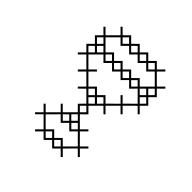

<svg xmlns="http://www.w3.org/2000/svg" viewBox="-123 -409 567 567"><g transform="rotate(45 160.5 -125.5)"><path d="M142.9 75.7 160.7 57.9 178.6 75.7 196.4 57.9 214.3 75.7 218.6 71.4 200.7 53.6 232.1 22.1 250 40 254.3 35.7 236.4 17.9 254.3 0 250 -4.3 232.1 13.6 200.7 -17.9 218.6 -35.7 214.3 -40 196.4 -22.1 165 -53.6 182.9 -71.4 165 -89.3 196.4 -120.7 214.3 -102.9 218.6 -107.1 200.7 -125 232.1 -156.4 250 -138.6 254.3 -142.9 236.4 -160.7 267.9 -192.1 285.7 -174.3 290 -178.6 272.1 -196.4 290 -214.3 272.1 -232.1 290 -250 272.1 -267.9 290 -285.7 285.7 -290 267.9 -272.1 236.4 -303.6 254.3 -321.4 250 -325.7 232.1 -307.9 214.3 -325.7 196.4 -307.9 178.6 -325.7 160.7 -307.9 142.9 -325.7 125 -307.9 107.1 -325.7 89.3 -307.9 71.4 -325.7 67.1 -321.4 85 -303.6 53.6 -272.1 35.7 -290 31.4 -285.7 49.3 -267.9 31.4 -250 49.3 -232.1 31.4 -214.3 49.3 -196.4 31.4 -178.6 35.7 -174.3 53.6 -192.1 85 -160.7 67.1 -142.9 71.4 -138.6 89.3 -156.4 120.7 -125 102.9 -107.1 107.1 -102.9 125 -120.7 156.4 -89.3 138.6 -71.4 156.4 -53.6 125 -22.1 107.1 -40 102.9 -35.7 120.7 -17.9 89.3 13.6 71.4 -4.3 67.1 0 85 17.9 67.1 35.7 71.4 40 89.3 22.1 120.7 53.6 102.9 71.4 107.1 75.7 125 57.9ZM125 49.3 93.6 17.9 125 -13.6 142.9 4.3 160.7 -13.6 178.6 4.3 196.4 -13.6 227.9 17.9 196.4 49.3 178.6 31.4 160.7 49.3 142.9 31.4ZM142.9 -31.4 156.4 -17.9 142.9 -4.3 129.3 -17.9ZM147.1 -107.1 160.7 -120.7 174.3 -107.1 160.7 -93.6ZM125 -129.3 93.6 -160.7 111.4 -178.6 107.1 -182.9 89.3 -165 57.9 -196.4 89.3 -227.9 107.1 -210 125 -227.9 142.9 -210 160.7 -227.9 178.6 -210 196.4 -227.9 214.3 -210 232.1 -227.9 263.6 -196.4 232.1 -165 214.3 -182.9 210 -178.6 227.9 -160.7 196.4 -129.3 178.6 -147.1 160.7 -129.3 142.9 -147.1ZM89.3 -236.4 57.9 -267.9 89.3 -299.3 107.1 -281.4 125 -299.3 142.9 -281.4 160.7 -299.3 178.6 -281.4 196.4 -299.3 214.3 -281.4 232.1 -299.3 263.6 -267.9 232.1 -236.4 214.3 -254.3 196.4 -236.4 178.6 -254.3 160.7 -236.4 142.9 -254.3 125 -236.4 107.1 -254.3ZM250 -245.7 263.6 -232.1 250 -218.6 236.4 -232.1ZM254.3 -214.3 267.9 -227.9 281.4 -214.3 267.9 -200.7ZM40 -214.3 53.6 -227.9 67.1 -214.3 53.6 -200.7ZM40 -250 53.6 -263.6 67.1 -250 53.6 -236.4ZM57.9 -232.1 71.4 -245.7 85 -232.1 71.4 -218.6ZM93.6 -232.1 107.1 -245.7 120.7 -232.1 107.1 -218.6ZM93.6 -303.6 107.1 -317.1 120.7 -303.6 107.1 -290ZM129.3 53.6 142.9 40 156.4 53.6 142.9 67.1ZM129.3 -125 142.9 -138.6 156.4 -125 142.9 -111.4ZM129.3 -232.1 142.9 -245.7 156.4 -232.1 142.9 -218.6ZM129.3 -303.6 142.9 -317.1 156.4 -303.6 142.9 -290ZM147.1 -35.7 160.7 -49.3 174.3 -35.7 160.7 -22.1ZM147.1 -71.4 160.7 -85 174.3 -71.4 160.7 -57.9ZM165 53.6 178.6 40 192.1 53.6 178.6 67.1ZM165 -17.9 178.6 -31.4 192.1 -17.9 178.6 -4.3ZM165 -125 178.6 -138.6 192.1 -125 178.6 -111.4ZM165 -232.1 178.6 -245.7 192.1 -232.1 178.6 -218.6ZM165 -303.6 178.6 -317.1 192.1 -303.6 178.6 -290ZM200.7 -232.1 214.3 -245.7 227.9 -232.1 214.3 -218.6ZM200.7 -303.6 214.3 -317.1 227.9 -303.6 214.3 -290ZM254.3 -250 267.9 -263.6 281.4 -250 267.9 -236.4Z"/></g></svg>

Font: Gossip Icons Low Cross Stitch
Style: Regular
Weight: 300
Designer: Deborah Khodanovich
Version: Version 1.001;Glyphs 3.3.1 (3343)